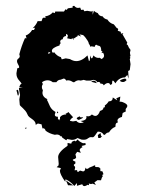

<svg xmlns="http://www.w3.org/2000/svg" viewBox="-20 -467 484 645"><path d="M202.6 4.4 189 -4.9Q188 -9.3 186 -9.3L184.1 -8.8Q179.2 -15.1 170.9 -15.1L164.1 -14.2Q146 -18.1 133.3 -27.8Q130.9 -36.1 125 -36.1L122.6 -35.6L119.6 -49.3L108.9 -51.8Q103 -51.8 100.6 -46.4Q99.6 -55.2 95.9 -59.6Q92.3 -64 87.6 -67.1Q83 -70.3 78.6 -73.7Q74.2 -77.1 71.8 -83.5Q69.3 -89.8 65.2 -94.7Q61 -99.6 56.9 -103.5Q52.7 -107.4 49.6 -110.4Q46.4 -113.3 46.4 -115.2L44.9 -133.3L47.4 -147.9L43.5 -169.4L44.9 -172.4L56.2 -173.3L44.9 -174.8Q48.3 -185.5 52.7 -185.5Q50.3 -189.9 47.4 -193.1Q44.4 -196.3 41.7 -200Q39.1 -203.6 37.1 -208.5Q35.2 -213.4 35.2 -220.7L38.1 -237.8Q44.4 -237.8 44.4 -241.7Q44.4 -244.6 40.8 -250.7Q37.1 -256.8 37.1 -261.2Q37.1 -267.1 41.7 -270.3Q46.4 -273.4 46.4 -278.8L44.9 -284.7Q51.8 -312 64.5 -340.3L67.4 -336.9L68.8 -339.8L66.4 -347.7Q79.1 -352.1 87.9 -366.2H94.2L97.2 -372.6L95.7 -374L89.8 -372.1Q102.5 -384.8 106.4 -396H119.6Q121.1 -399.9 122.3 -403.8Q123.5 -407.7 127.9 -407.7L133.3 -406.7L131.8 -412.1Q147.5 -414.1 157.2 -425.3L164.1 -422.9L165.5 -428.2H194.8L200.2 -436L204.1 -433.6L208 -439L224.1 -441.4V-446.8L229.5 -447.3Q234.9 -440.4 242.2 -440.4L249.5 -441.4L252.4 -433.6L260.3 -434.6L263.2 -429.2L272.9 -430.7L287.1 -428.2L291 -430.7L291.5 -417.5L295.4 -430.7Q300.8 -425.3 308.6 -422.9Q313 -412.6 324.7 -412.1Q330.1 -403.3 340.8 -401.4Q348.1 -389.2 362.3 -385.3L372.1 -373Q377 -371.6 377 -368.2L375.5 -363.8L386.2 -359.9L385.7 -356.9Q385.7 -354 388.2 -354L394.5 -356L391.6 -351.6L407.7 -323.7L405.3 -318.4L409.2 -315.4Q411.6 -307.6 418.5 -299.3L416.5 -289.6L418.5 -278.3L416 -276.9L418 -272.5L416 -268.6L418.5 -251.5L416 -231.4L410.6 -228.5L412.1 -202.6L407.7 -215.3L399.9 -207Q378.9 -206.5 367.7 -187Q361.8 -196.3 358.9 -196.3Q356.4 -196.3 356.4 -184.6L349.6 -181.6Q349.6 -188 342.8 -188Q335.9 -188 328.6 -180.2Q326.2 -186 320.3 -186L317.9 -185.5Q315.9 -191.9 311.5 -191.9L307.1 -190.9Q301.3 -198.7 293.5 -198.7L284.7 -196.3H270L261.2 -198.7L251 -196.3L245.1 -197.3Q237.3 -197.3 229.5 -190.9H225.6Q216.3 -197.3 208 -197.3L202.6 -196.3Q198.7 -203.1 193.8 -203.1L183.6 -199.2Q174.8 -199.2 169.4 -190.9H157.2Q149.4 -197.3 139.6 -197.3Q130.4 -197.3 121.1 -190.9L124 -184.6Q120.6 -179.7 120.6 -174.8Q120.6 -168.9 124 -164.1L122.6 -155.8Q122.6 -141.1 140.1 -133.3L137.2 -132.3Q141.1 -125.5 143.3 -119.9Q145.5 -114.3 148.2 -109.1Q150.9 -104 155 -99.6Q159.2 -95.2 166.5 -90.8L164.1 -81.5Q164.1 -74.7 174.8 -74.7L174.3 -70.3Q174.3 -65.4 177.2 -65.4L180.2 -66.4L181.6 -61V-73.2Q188 -82.5 202.6 -82.5L200.2 -85.4Q206.1 -86.4 209.5 -90.8L225.6 -73.2Q216.3 -66.9 214.8 -61L225.1 -59.1L236.3 -61Q242.2 -53.7 251.5 -53.7L261.7 -55.7L250.5 -60.5Q270.5 -62 270.5 -73.2L270 -77.1L275.9 -76.2Q282.7 -76.2 288.6 -82.5Q294.9 -77.6 300.3 -77.6Q310.1 -77.6 315.9 -94.2Q327.1 -98.1 327.1 -103L326.7 -105Q332.5 -105.5 332.5 -109.9L332 -112.8Q339.4 -117.2 345.2 -126.5Q358.9 -126.5 358.9 -139.6L374 -129.9L370.6 -136.7L384.3 -142.6L381.8 -125L385.3 -125.5Q389.6 -125.5 397.5 -121.6Q407.7 -116.7 407.7 -111.3Q407.7 -107.4 404.8 -104.5Q401.9 -101.6 401.9 -97.7L402.8 -92.8L392.1 -87.4L389.6 -74.2Q374.5 -70.3 374.5 -61.5L376 -55.7Q368.2 -54.2 368.2 -46.9L367.7 -41Q355 -36.6 346.2 -22.5Q337.4 -21.5 332.5 -14.2H328.6Q322.3 -24.9 308.6 -24.9Q306.6 -22.9 304.7 -20Q295.9 -5.9 292 -5.9L285.6 -6.3Q280.3 -6.3 275.1 -2Q270 2.4 261.7 2.4L253.9 2L240.2 -3.4Q232.4 2.9 221.2 2.9L205.6 0ZM278.8 -261.7 281.7 -264.2 283.2 -280.8Q285.6 -271 288.1 -271Q291 -271 293.9 -280.8Q301.3 -272.5 310.5 -272.5L315.4 -272.9L320.8 -268.6Q329.6 -272.9 329.6 -279.8Q329.6 -285.2 326.2 -290L320.8 -288.6L324.2 -294.4L320.3 -295.9Q319.8 -303.7 318.6 -307.1Q317.4 -310.5 315.4 -311.8Q313.5 -313 310.5 -313.5Q307.6 -314 303.2 -316.9Q298.3 -314.5 297.9 -309.1Q294.4 -311 285.2 -311.5L282.7 -309.6L281.7 -315.9Q278.3 -318.4 278.1 -321.5Q277.8 -324.7 274.7 -329.8Q271.5 -335 267.6 -340.1Q263.7 -345.2 259.3 -349.1L247.1 -351.6L252.4 -344.2L241.7 -349.1L239.3 -343.8Q233.4 -343.8 231.9 -337.9L229 -339.8Q226.6 -339.8 226.6 -332Q224.6 -338.4 222.7 -338.4Q220.7 -338.4 220.2 -335.4L205.6 -338.4L208 -346.2Q208 -351.1 201.7 -353V-346.2Q190.9 -344.2 190.9 -335.4Q182.1 -334 182.1 -326.2L184.1 -321.3Q180.2 -320.3 180.2 -314.5Q154.3 -306.2 154.3 -296.4Q154.3 -292 158.7 -288.6L161.1 -292.5Q171.4 -278.3 184.6 -274.9L187.5 -267.6L200.7 -271L214.8 -268.6Q226.1 -261.7 236.3 -261.7Q254.9 -261.7 273.9 -280.8ZM141.1 -286.1 149.9 -289.1 144 -293ZM392.6 -191.4Q387.7 -191.4 382.3 -195.3Q387.2 -201.2 400.9 -203.1L405.3 -198.2Q399.4 -191.4 392.6 -191.4ZM305.2 -187.5 286.1 -192.4Q291 -195.8 295.4 -195.8Q301.3 -195.8 305.2 -187.5ZM41 -145.5Q39.1 -145.5 36.6 -159.2L34.7 -162.6L39.1 -165.5Q41 -165.5 42.5 -157.7L43 -151.9Q43 -147.9 41 -145.5ZM170.9 -86.4 173.3 -93.3 175.8 -87.9ZM244.6 -64Q237.8 -66.4 237.8 -69.3Q237.8 -72.3 247.6 -76.2L250 -72.8H259.3Q259.3 -70.3 244.6 -64ZM67.4 -33.7 63.5 -37.1 69.3 -38.6ZM316.9 -3.4H310.1L308.6 -13.2L315.4 -18.6H319.3L318.4 -14.6Q318.4 -11.2 322.3 -8.8ZM199.2 143.6Q181.2 118.2 181.2 106.4L184.6 97.7L170.4 94.7L174.8 90.3Q177.2 90.3 177.2 83L175.3 60.5Q175.3 44.4 207 22.5V13.2L219.2 15.6L221.7 9.3L230 5.4L232.9 7.8Q235.8 7.8 240.7 1.5Q246.1 8.8 258.8 14.2L267.1 13.7L267.6 20L253.9 23.4L257.3 27.3Q247.6 31.7 247.6 37.6L251.5 46.4L239.3 43L233.4 51.3Q235.8 60.1 235.8 61.5Q235.8 63 234.1 64.7Q232.4 66.4 230.2 67.1Q228 67.9 226.3 68.4Q224.6 68.8 224.6 70.3Q224.6 72.8 233.4 76.2L232.9 83Q228 85 228 87.4Q228 89.8 230.2 91.1Q232.4 92.3 232.4 96.2L230.5 105L238.8 104.5Q239.3 110.8 242.2 110.8L249 106L258.8 108.9Q266.6 108.9 266.6 95.7Q268.6 100.1 270 100.1Q270.5 100.1 271 99.6Q272.5 100.1 273.4 100.1Q275.4 100.1 276.9 98.6Q278.8 96.2 284.7 94.2Q290.5 92.3 297.4 88.4L300.3 89.8L299.3 93.3L302.7 94.2H306.2Q313.5 94.2 315.4 97.7Q316.9 99.1 317.9 100.6V101.1Q317.9 102.5 315.9 103.5L319.3 109.4L321.8 107.4Q324.7 107.4 327.6 118.2L322.8 121.1L325.7 124.5Q321.3 129.4 319.3 138.7L307.6 138.2L296.9 146L302.2 154.3L291 149.9L285.6 151.4L278.3 149.4L279.3 155.3L274.4 153.8Q267.6 158.2 263.7 158.2Q258.3 158.2 256.3 151.9L238.3 157.2L238.8 147.9L229.5 157.7Q216.8 142.6 200.2 135.3ZM208.5 155.3 201.7 139.2 225.6 155.8Z"/></svg>

Font: Truetypewriter PolyglOTT
Style: Regular
Weight: 400
Designer: Sergey Beatoff a.k.a. Sam_T
Version: Version 3.76